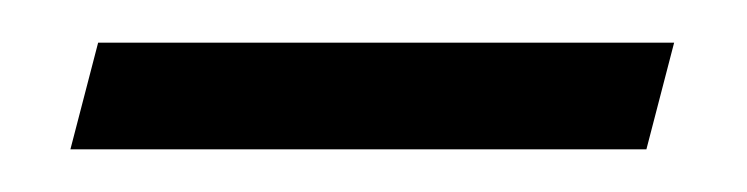

<svg xmlns="http://www.w3.org/2000/svg" viewBox="-20 -772 350 90"><path d="M13 -702 26 -752H296L283 -702Z"/></svg>

Font: SVN-Libre Baskerville
Style: Italic
Weight: 400
Italic angle: -14°
Designer: Pablo Impallari, Rodrigo Fuenzalida
Foundry: Pablo Impallari, Rodrigo Fuenzalida
Version: Version 1.000; ttfautohint (v1.8.4)